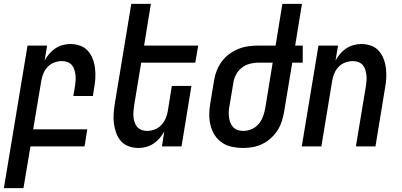

<svg xmlns="http://www.w3.org/2000/svg" viewBox="-52 -755 2072 990"><path d="M-32 215 90 -520H191L178 -443Q188 -461 202 -477.5Q216 -494 233.5 -505.5Q251 -517 271 -522.5Q291 -528 310 -528Q337 -528 361 -519.5Q385 -511 401 -493Q417 -475 426 -451.5Q435 -428 438 -402.5Q441 -377 439.5 -351Q438 -325 433 -299L427 -260H326L335 -313Q337 -327 338 -341.5Q339 -356 337 -370Q335 -384 331 -397Q327 -410 318 -420Q309 -430 296 -435Q283 -440 268 -440Q249 -440 229 -433Q209 -426 194.5 -411Q180 -396 172 -377Q164 -358 161 -339L119 -88H398L384 0H105L69 215Z M663 8Q636 8 612 -0.5Q588 -9 572 -27Q556 -45 547.5 -68.5Q539 -92 535.5 -117.5Q532 -143 534 -169Q536 -195 540 -221L625 -735H726L691 -520H970L955 -432H676L639 -207Q637 -193 636 -178.5Q635 -164 636.5 -150Q638 -136 642.5 -123Q647 -110 656 -100Q665 -90 678 -85Q691 -80 706 -80Q725 -80 744.5 -87Q764 -94 778.5 -109Q793 -124 801.5 -143Q810 -162 813 -181L834 -312H935L884 0H783L795 -77Q785 -59 771 -42.5Q757 -26 739.5 -14.5Q722 -3 702 2.5Q682 8 663 8Z M1201 8Q1172 8 1144 2Q1116 -4 1093.5 -19Q1071 -34 1056 -57Q1041 -80 1034 -107Q1027 -134 1027 -163Q1027 -192 1032 -221L1052 -341Q1056 -367 1066 -392Q1076 -417 1092 -438.5Q1108 -460 1130.5 -476.5Q1153 -493 1178 -503Q1203 -513 1229 -516.5Q1255 -520 1280 -520H1369L1404 -735H1505L1470 -520H1509V-432H1455L1413 -179Q1409 -154 1401 -129.5Q1393 -105 1379 -83Q1365 -61 1344.5 -42.5Q1324 -24 1300.5 -12.5Q1277 -1 1251.5 3.5Q1226 8 1201 8ZM1202 -80Q1223 -80 1244 -88.5Q1265 -97 1280 -114Q1295 -131 1303 -151.5Q1311 -172 1315 -193L1354 -432H1280Q1258 -432 1235.5 -426Q1213 -420 1194.5 -405.5Q1176 -391 1165 -370Q1154 -349 1151 -327L1131 -207Q1128 -192 1127.5 -177.5Q1127 -163 1129 -149Q1131 -135 1136 -122Q1141 -109 1150.5 -99Q1160 -89 1173.5 -84.5Q1187 -80 1202 -80Z M1504 0 1590 -520H1691L1678 -443Q1688 -461 1702 -477.5Q1716 -494 1733.5 -505.5Q1751 -517 1771 -522.5Q1791 -528 1810 -528Q1837 -528 1861 -519.5Q1885 -511 1901 -493Q1917 -475 1926 -451.5Q1935 -428 1938 -402.5Q1941 -377 1939.5 -351Q1938 -325 1933 -299L1884 0H1783L1835 -313Q1837 -327 1838 -341.5Q1839 -356 1837 -370Q1835 -384 1831 -397Q1827 -410 1818 -420Q1809 -430 1796 -435Q1783 -440 1768 -440Q1749 -440 1729 -433Q1709 -426 1694.5 -411Q1680 -396 1672 -377Q1664 -358 1661 -339L1605 0Z"/></svg>

Font: Iosevka Term Curly SmBd Obl
Style: Regular
Weight: 600
Italic angle: -9°
Designer: Belleve Invis
Foundry: Belleve Invis
Version: Version 32.3.0